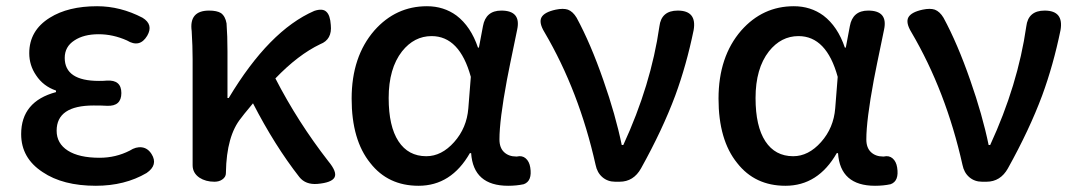

<svg xmlns="http://www.w3.org/2000/svg" viewBox="-20 -584 3460 617"><path d="M288 13Q182 13 117 -31Q48 -76 48 -153Q48 -258 160 -288V-293Q119 -307 96 -342Q74 -374 74 -413Q74 -486 140 -527Q199 -564 292 -564Q367 -564 438 -527Q474 -505 453 -469Q429 -429 388 -454Q343 -474 297 -474Q249 -474 219 -454Q188 -434 188 -398Q188 -324 298 -324Q315 -324 323 -325Q370 -328 370 -285Q370 -242 324 -244Q309 -245 281 -245Q162 -245 162 -164Q162 -123 198 -100Q234 -77 300 -77Q352 -77 397 -100Q417 -113 436 -110.5Q455 -108 467 -89Q489 -54 451 -28Q381 13 288 13Z M942 -15Q863 -116 793 -252Q788 -246 779 -235Q763 -216 755 -205Q708 -148 706 -30V-28Q706 -15 694 -7Q684 0 669 0Q641 0 621 -13Q599 -28 599 -53V-197V-394Q599 -435 596 -484Q587 -550 652 -550Q677 -550 690 -542Q704 -532 708 -509Q711 -469 711 -419V-269H715Q845 -486 990 -549Q1017 -558 1029 -546Q1041 -535 1043 -504Q1048 -457 1009 -442Q938 -408 865 -332Q937 -192 1035 -66Q1064 -31 1055 -14Q1046 3 1000 7Q962 10 942 -15Z M1325 13Q1227 13 1170 -60Q1110 -134 1110 -267Q1110 -402 1183 -486Q1252 -564 1352 -564Q1406 -564 1447 -534Q1493 -499 1516 -431H1519L1532 -500Q1541 -550 1591 -550Q1655 -550 1642 -489Q1640 -478 1635 -455Q1617 -369 1609 -327Q1585 -198 1585 -136Q1585 -109 1600 -95Q1615 -81 1639 -81Q1640 -81 1641 -81Q1658 -85 1669.5 -75Q1681 -65 1684 -46Q1691 -2 1663 8Q1640 13 1613 13Q1501 13 1494 -92H1490Q1430 13 1325 13ZM1350 -82Q1399 -82 1439.5 -127.5Q1480 -173 1485 -236L1493 -337Q1457 -468 1367 -468Q1311 -468 1272 -419Q1229 -364 1229 -269Q1229 -178 1260.5 -130Q1292 -82 1350 -82Z M1957 0Q1933 0 1916 -14.5Q1899 -29 1894 -54Q1841 -291 1730 -480Q1711 -511 1720 -528Q1729 -545 1766 -553Q1790 -558 1805 -553Q1821 -547 1833 -527Q1878 -444 1919 -326Q1958 -215 1978 -118H1983Q2072 -311 2099 -499Q2105 -550 2158 -550Q2220 -550 2209 -487Q2186 -375 2150 -277Q2109 -167 2040 -43Q2016 0 1971 0Z M2504 13Q2406 13 2349 -60Q2289 -134 2289 -267Q2289 -402 2362 -486Q2431 -564 2531 -564Q2585 -564 2626 -534Q2672 -499 2695 -431H2698L2711 -500Q2720 -550 2770 -550Q2834 -550 2821 -489Q2819 -478 2814 -455Q2796 -369 2788 -327Q2764 -198 2764 -136Q2764 -109 2779 -95Q2794 -81 2818 -81Q2819 -81 2820 -81Q2837 -85 2848.5 -75Q2860 -65 2863 -46Q2870 -2 2842 8Q2819 13 2792 13Q2680 13 2673 -92H2669Q2609 13 2504 13ZM2529 -82Q2578 -82 2618.5 -127.5Q2659 -173 2664 -236L2672 -337Q2636 -468 2546 -468Q2490 -468 2451 -419Q2408 -364 2408 -269Q2408 -178 2439.5 -130Q2471 -82 2529 -82Z M3136 0Q3112 0 3095 -14.5Q3078 -29 3073 -54Q3020 -291 2909 -480Q2890 -511 2899 -528Q2908 -545 2945 -553Q2969 -558 2984 -553Q3000 -547 3012 -527Q3057 -444 3098 -326Q3137 -215 3157 -118H3162Q3251 -311 3278 -499Q3284 -550 3337 -550Q3399 -550 3388 -487Q3365 -375 3329 -277Q3288 -167 3219 -43Q3195 0 3150 0Z"/></svg>

Font: GenSenRounded JP M
Style: Regular
Weight: 500
Version: Version 1.501;PS 1;hotconv 16.6.51;makeotf.lib2.5.65220